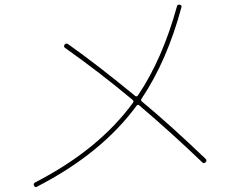

<svg xmlns="http://www.w3.org/2000/svg" viewBox="-20 -760 1040 817"><path d="M138 34Q129 40 125 30Q120 22 130 16Q400 -123 546 -323Q551 -330 543 -336Q403 -453 257 -556Q249 -562 255 -570Q260 -578 270 -572Q397 -482 555 -352Q562 -347 567 -354Q671 -508 733 -733Q735 -742 745 -740Q754 -738 752 -729Q691 -502 583 -341Q577 -333 584 -328Q709 -224 855 -84Q862 -77 855 -70Q847 -62 841 -69Q712 -193 572 -312Q567 -317 561 -310Q412 -107 138 34Z"/></svg>

Font: Rounded Mplus 1c Thin
Style: Regular
Weight: 250
Version: Version 1.059.20150529